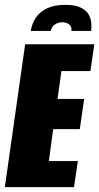

<svg xmlns="http://www.w3.org/2000/svg" viewBox="-30 -774 410 794"><path d="M240 -754Q280 -754 303 -743Q326 -732 336 -715Q346 -698 347.5 -679.5Q349 -661 347 -646H265Q268 -664 256 -673Q244 -682 228 -682Q212 -682 198 -673.5Q184 -665 180 -646H97Q102 -676 118 -700.5Q134 -725 164.5 -739.5Q195 -754 240 -754ZM-10 0 74 -591H360L344 -480H224L208 -365H318L300 -240H190L172 -108H292L276 0Z"/></svg>

Font: Alumni Sans Thin Black
Style: Italic
Weight: 900
Italic angle: -8°
Version: Version 1.016